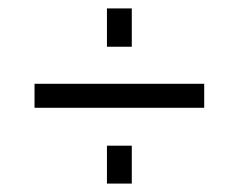

<svg xmlns="http://www.w3.org/2000/svg" viewBox="-20 -510 577 456"><path d="M234 -399V-490H293V-399ZM62 -254V-311H465V-254ZM234 -74V-164H293V-74Z"/></svg>

Font: Raleway-v4020
Style: Italic
Weight: 400
Italic angle: -12°
Designer: Matt McInerney, Pablo Impallari, Rodrigo Fuenzalida
Foundry: Matt McInerney, Pablo Impallari, Rodrigo Fuenzalida
Version: Version 4.020;PS 004.020;hotconv 1.0.88;makeotf.lib2.5.64775